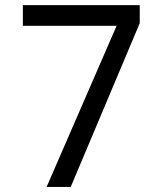

<svg xmlns="http://www.w3.org/2000/svg" viewBox="-20 -734 640 754"><path d="M163.1 0 438 -632.8H69.8V-713.9H528.8V-643.1L257.8 0Z"/></svg>

Font: Noto Mono
Style: Regular
Weight: 400
Designer: Monotype Design Team
Foundry: Monotype Imaging Inc.
Version: Version 1.00